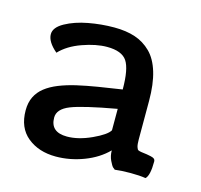

<svg xmlns="http://www.w3.org/2000/svg" viewBox="-68 -812 570 545"><g transform="rotate(15 216.5 -539.5)"><path d="M288.1 -398.9Q261.2 -371.6 220.7 -356.2Q180.2 -340.8 138.7 -340.8Q88.4 -340.8 55.4 -367.7Q22.5 -394.5 22.5 -445.8Q22.5 -468.3 30.8 -485.4Q39.1 -502.4 54.7 -514.6Q70.3 -526.9 92.8 -535.9Q115.2 -544.9 142.8 -551.3Q170.4 -557.6 203.1 -563Q235.8 -568.4 272 -573.7Q272.9 -573.7 273.4 -573.7Q273.4 -633.8 258.3 -656.5Q243.2 -679.2 199.7 -679.2Q167.5 -679.2 127.7 -665Q87.9 -650.9 64.5 -626Q35.6 -650.4 35.6 -672.9Q35.6 -692.9 63.5 -708.3Q91.3 -723.6 129.2 -730.7Q167 -737.8 205.1 -737.8Q240.2 -737.8 266.6 -729Q293 -720.2 313 -700.4Q333 -680.7 343.5 -646Q354 -611.3 354 -562V-448.7Q354 -434.1 356.2 -427Q358.4 -419.9 361.3 -418.5Q364.3 -417 370.6 -416Q381.8 -414.6 387 -413.8Q392.1 -413.1 399.4 -411.4Q406.7 -409.7 409.7 -407Q412.6 -404.3 412.6 -399.9Q412.6 -357.9 400.9 -347.7Q383.3 -350.6 356.4 -350.6Q329.6 -350.6 310.5 -348.1Q308.1 -349.6 304.4 -353Q300.8 -356.4 294.4 -369.6Q288.1 -382.8 288.1 -398.9ZM154.8 -403.8Q188 -403.8 226.8 -421.6Q265.6 -439.5 273.9 -454.1V-517.1Q175.3 -499.5 140.6 -485.6Q106 -471.7 106 -446.8Q106 -403.8 154.8 -403.8Z"/></g></svg>

Font: Coustard
Style: Regular
Weight: 400
Foundry: vernon adams
Version: Version 1.001